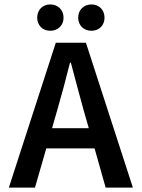

<svg xmlns="http://www.w3.org/2000/svg" viewBox="-20 -847 639 867"><path d="M393 -708C428 -708 452 -733 452 -767C452 -802 428 -827 393 -827C358 -827 333 -802 333 -767C333 -733 358 -708 393 -708ZM207 -708C242 -708 267 -733 267 -767C267 -802 242 -827 207 -827C172 -827 148 -802 148 -767C148 -733 172 -708 207 -708ZM215 -268 238 -348C258 -417 278 -491 296 -564H300C319 -492 339 -417 358 -348L381 -268ZM457 0H580L368 -654H232L20 0H138L189 -177H407Z"/></svg>

Font: Source Code Pro Semibold
Style: Regular
Weight: 600
Monospace: yes
Designer: Paul D. Hunt
Foundry: Adobe Systems Incorporated
Version: Version 1.017;PS 1.000;hotconv 1.0.70;makeotf.lib2.5.5900